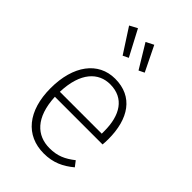

<svg xmlns="http://www.w3.org/2000/svg" viewBox="-239 -901 1008 1008"><g transform="rotate(45 265.5 -396.5)"><path d="M169 -804 126 -781 214 -645 245 -660ZM291 -803 248 -781 328 -649 359 -664ZM471 -282C471 -433 405 -532 272 -532C147 -532 67 -425 67 -257C67 -89 150 11 284 11C353 11 403 -13 451 -53L428 -83C383 -48 345 -30 286 -30C192 -30 122 -93 115 -241H469C470 -251 471 -266 471 -282ZM426 -278H115C120 -428 189 -493 274 -493C378 -493 426 -414 426 -297Z"/></g></svg>

Font: Fira Sans ExtraLight
Style: Regular
Weight: 200
Designer: bBox Type GmbH & Carrois Corporate GbR & Edenspiekermann AG
Foundry: bBox Type GmbH & Carrois Corporate GbR & Edenspiekermann AG
Version: Version 4.300;PS 004.300;hotconv 1.0.88;makeotf.lib2.5.64775